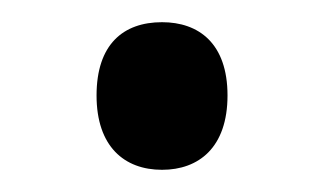

<svg xmlns="http://www.w3.org/2000/svg" viewBox="-20 -439 293 173"><path d="M67 -353C67 -307 92 -286 126 -286C159 -286 185 -306 185 -353C185 -400 159 -419 126 -419C91 -419 67 -399 67 -353Z"/></svg>

Font: Noto Sans Georgian SemiCondensed
Style: Regular
Weight: 400
Width: 4
Designer: Monotype Design Team, Akaki Razmadze
Foundry: Google LLC
Version: Version 2.005